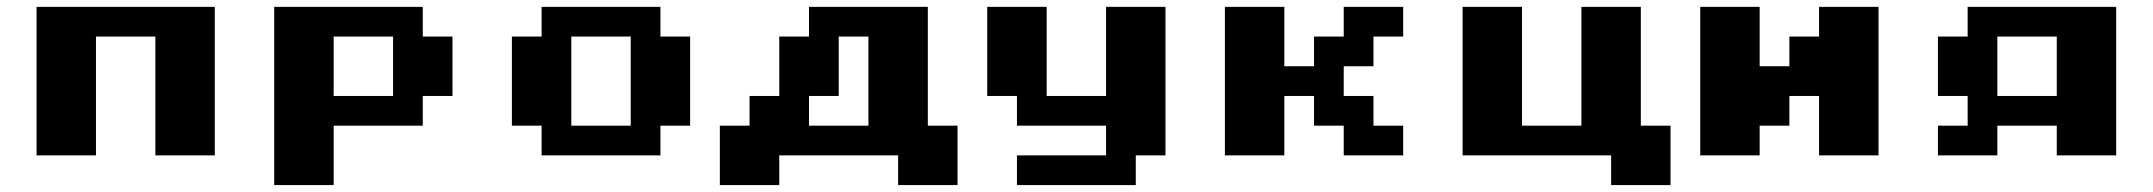

<svg xmlns="http://www.w3.org/2000/svg" viewBox="-20 -454 6290 561"><path d="M86.8 0V-434H607.6V0H434V-347.2H260.4V0Z M781.2 86.8V-434H1215.3V-347.2H1302.1V-173.6H1215.3V-86.8H954.9V86.8ZM954.9 -173.6H1128.5V-347.2H954.9Z M1562.5 0V-86.8H1475.7V-347.2H1562.5V-434H1909.7V-347.2H1996.5V-86.8H1909.7V0ZM1649.3 -86.8H1822.9V-347.2H1649.3Z M2517.4 -347.2H2430.6V-173.6H2343.8V-86.8H2517.4ZM2604.2 86.8V0H2256.9V86.8H2083.3V-86.8H2170.1V-173.6H2256.9V-347.2H2343.8V-434H2691V-86.8H2777.8V86.8Z M2951.4 0H3211.8V-86.8H2951.4V-173.6H2864.6V-434H3038.2V-173.6H3211.8V-434H3385.4V0H3298.6V86.8H2951.4Z M3559 0V-434H3732.6V-260.4H3819.4V-347.2H3906.2V-434H4079.9V-347.2H3993.1V-260.4H3906.2V-173.6H3993.1V-86.8H4079.9V0H3906.2V-86.8H3819.4V-173.6H3732.6V0Z M4427.1 -86.8H4600.7V-434H4774.3V-86.8H4861.1V86.8H4687.5V0H4253.5V-434H4427.1Z M5295.1 0V-173.6H5208.3V-86.8H5121.5V0H4947.9V-434H5121.5V-260.4H5208.3V-347.2H5295.1V-434H5468.8V0Z M5989.6 0V-86.8H5816V0H5642.4V-86.8H5729.2V-173.6H5642.4V-347.2H5729.2V-434H6163.2V0ZM5989.6 -347.2H5816V-173.6H5989.6Z"/></svg>

Font: 8-bit Operator+ 8
Style: Bold
Weight: 700
Designer: GrandChaos9000
Version: Version 1.3.0 - August 1, 2014